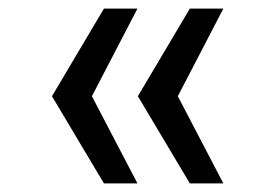

<svg xmlns="http://www.w3.org/2000/svg" viewBox="-20 -534 640 447"><path d="M222 -107 101 -310 222 -514H300L194 -310L300 -107ZM422 -107 301 -310 422 -514H500L394 -310L500 -107Z"/></svg>

Font: CommitMono
Style: 450Regular
Weight: 450
Designer: Eigil Nikolajsen
Foundry: Eigil Nikolajsen
Version: Version 1.002